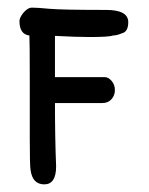

<svg xmlns="http://www.w3.org/2000/svg" viewBox="-20 -481 390 503"><path d="M281 -245Q281 -259 272.5 -269Q264 -279 254 -279H124V-387Q180 -384 215 -384Q266 -384 276 -388Q286 -388 300 -394Q316 -398 316 -423Q316 -455 258 -455Q142 -455 109 -458Q78 -461 64 -461Q52 -461 40 -446Q31 -434 31 -426Q31 -391 57 -388Q58 -371 58 -276V-118Q58 -48 60 -36Q65 2 96 2Q127 2 127 -45Q124 -119 124 -211H248Q263 -211 272 -221Q281 -231 281 -245Z"/></svg>

Font: Patrick Hand SC
Style: Regular
Weight: 400
Designer: Patrick Wagesreiter
Foundry: Patrick Wagesreiter
Version: Version 2.001; ttfautohint (v1.8.2)